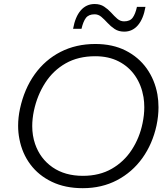

<svg xmlns="http://www.w3.org/2000/svg" viewBox="-20 -950 858 980"><path d="M402.5 10.5Q312.5 10.5 244.8 -22Q177 -54.5 135 -110.8Q93 -167 79 -240.5Q72.5 -273.5 72.5 -308Q72.5 -350.5 82 -395Q104 -496.5 157.2 -570.8Q210.5 -645 289.2 -685.2Q368 -725.5 466.5 -725.5Q555 -725.5 621.2 -692Q687.5 -658.5 728.8 -600.5Q770 -542.5 783.5 -468Q789 -436 789 -402.5Q789 -357.5 779 -310Q758.5 -215.5 706.8 -143.2Q655 -71 577.2 -30.2Q499.5 10.5 402.5 10.5ZM403 -52.5Q488 -52.5 550.8 -88.8Q613.5 -125 653 -186Q692.5 -247 707.5 -320.5Q716.5 -363 716.5 -402.5Q716.5 -429 712.5 -454Q702 -516 669.8 -563Q637.5 -610 586 -636.5Q534.5 -663 466 -663Q379.5 -663 315.5 -626.8Q251.5 -590.5 210.8 -527.2Q170 -464 153 -384.5Q144.5 -343.5 144.5 -306.5Q144.5 -258 159 -215.5Q185 -140 248.2 -96.2Q311.5 -52.5 403 -52.5ZM614 -788.5Q585.5 -788.5 565.2 -802Q545 -815.5 529 -833Q513 -850.5 497.5 -863.8Q482 -877 463 -877Q432.5 -877 418.5 -858.5Q404.5 -840 396 -803H353Q364 -864.5 392.2 -897Q420.5 -929.5 463 -929.5Q491.5 -929.5 511.5 -916.2Q531.5 -903 547.5 -885.5Q563 -868 578.5 -854.5Q594 -841 613.5 -841Q643.5 -841 657.2 -859.8Q671 -878.5 679 -915H722.5Q712 -854 684 -821.2Q656 -788.5 614 -788.5Z"/></svg>

Font: Heraclito Light
Style: Italic
Weight: 300
Italic angle: -12°
Designer: Kostas Bartsokas (font) & Cristiano Sobral (main changes)
Foundry: Kostas Bartsokas (font) & Cristiano Sobral (main changes)
Version: Version 1.00;July 8, 2020;FontCreator 13.0.0.2655 64-bit